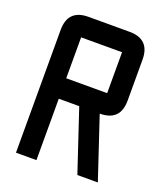

<svg xmlns="http://www.w3.org/2000/svg" viewBox="-128 -772 744 861"><g transform="rotate(20 244.0 -342.0)"><path d="M244.1 -293H146.5V0H48.8V-585.9Q48.8 -683.6 146.5 -683.6H341.8Q439.5 -683.6 439.5 -585.9V-390.6Q439.5 -293 341.8 -293L439.5 0H341.8ZM341.8 -390.6V-585.9H146.5V-390.6Z"/></g></svg>

Font: BabelStone Moon Runes
Style: Regular
Weight: 400
Designer: Andrew West
Foundry: BabelStone
Version: Version 7.001 March 14, 2022